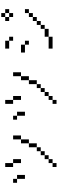

<svg xmlns="http://www.w3.org/2000/svg" viewBox="1042 -1894 915 3040"><g transform="rotate(-90 1500.0 -374.5)"><path d="M437.5 0H375V62.5H437.5ZM437.5 0H500V-62.5H437.5ZM500 -62.5H562.5V-125H500ZM562.5 -125H625V-187.5H562.5ZM625 -187.5H687.5V-250H625ZM687.5 -250H750Q750 -250 750 -375H687.5Q687.5 -375 687.5 -250ZM750 -375H812.5Q812.5 -375 812.5 -500H750Q750 -500 750 -375ZM187.5 -562.5Q187.5 -562.5 187.5 -437.5H250Q250 -437.5 250 -562.5ZM812.5 -500H875Q875 -500 875 -625H812.5Q812.5 -625 812.5 -500ZM187.5 -562.5V-625H125V-562.5ZM437.5 -625Q437.5 -625 437.5 -500H500Q500 -500 500 -625ZM437.5 -625Q437.5 -625 437.5 -750H375Q375 -750 375 -625Z M1437.5 0H1375V62.5H1437.5ZM1437.5 0H1500V-62.5H1437.5ZM1500 -62.5H1562.5V-125H1500ZM1562.5 -125H1625V-187.5H1562.5ZM1625 -187.5H1687.5V-250H1625ZM1687.5 -250H1750Q1750 -250 1750 -375H1687.5Q1687.5 -375 1687.5 -250ZM1750 -375H1812.5Q1812.5 -375 1812.5 -500H1750Q1750 -500 1750 -375ZM1187.5 -562.5Q1187.5 -562.5 1187.5 -437.5H1250Q1250 -437.5 1250 -562.5ZM1812.5 -500H1875Q1875 -500 1875 -625H1812.5Q1812.5 -625 1812.5 -500ZM1187.5 -562.5V-625H1125V-562.5ZM1437.5 -625Q1437.5 -625 1437.5 -500H1500Q1500 -500 1500 -625ZM1437.5 -625Q1437.5 -625 1437.5 -750H1375Q1375 -750 1375 -625Z M2375 -375V-437.5H2312.5V-375ZM2875 -375V-437.5H2812.5V-375H2750V-312.5H2687.5V-250H2625V-187.5H2562.5V-125H2437.5V-62.5H2250V0H2437.5V-62.5H2562.5V-125H2625V-187.5H2687.5V-250H2750V-312.5H2812.5V-375ZM2437.5 -625V-687.5H2375V-625ZM2875 -687.5V-750H2812.5V-687.5H2750V-625H2812.5V-687.5ZM2312.5 -437.5V-500H2187.5V-437.5ZM2375 -687.5V-750H2250V-687.5ZM2750 -687.5V-750H2687.5V-687.5ZM2750 -750H2812.5V-812.5H2750Z"/></g></svg>

Font: UnifontExMono
Style: Regular
Weight: 500
Version: Version 15.0.06